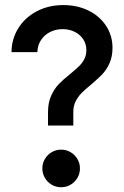

<svg xmlns="http://www.w3.org/2000/svg" viewBox="-20 -748 499 775"><path d="M263.7 -449.7Q286.1 -468.3 298.8 -480.5Q311.5 -492.7 320.1 -509Q328.6 -525.4 328.6 -545.4Q328.6 -570.3 315.9 -589.6Q303.2 -608.9 281.2 -619.6Q259.3 -630.4 232.9 -630.4Q204.6 -630.4 181.4 -618.4Q158.2 -606.4 144.8 -585.2Q131.3 -564 130.9 -537.6H26.4Q26.9 -590.8 54 -634.3Q81.1 -677.7 128.7 -702.6Q176.3 -727.5 235.4 -727.5Q291.5 -727.5 336.7 -705.6Q381.8 -683.6 408 -644Q434.1 -604.5 434.1 -554.7Q434.1 -519.5 422.1 -492.9Q410.2 -466.3 392.8 -448.2Q375.5 -430.2 347.2 -406.2Q323.2 -386.7 309.1 -372.3Q294.9 -357.9 285.4 -339.1Q275.9 -320.3 275.9 -296.9V-241.2H173.8V-295.4Q173.8 -333.5 186.5 -361.6Q199.2 -389.6 217 -408.2Q234.9 -426.8 263.7 -449.7ZM150.9 -68.4Q150.9 -88.9 161.1 -106.2Q171.4 -123.5 188.7 -133.8Q206.1 -144 227.1 -144Q247.6 -144 264.9 -133.8Q282.2 -123.5 292.5 -106.2Q302.7 -88.9 302.7 -68.4Q302.7 -47.4 292.5 -30Q282.2 -12.7 264.9 -2.4Q247.6 7.8 227.1 7.8Q206.1 7.8 188.7 -2.4Q171.4 -12.7 161.1 -30Q150.9 -47.4 150.9 -68.4Z"/></svg>

Font: Reddit Sans SemiBold
Style: Regular
Weight: 600
Designer: Stephen Hutchings
Foundry: Reddit
Version: Version 1.013